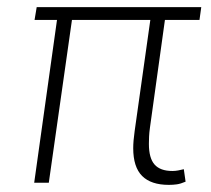

<svg xmlns="http://www.w3.org/2000/svg" viewBox="-20 -513 593 539"><path d="M454 6Q404 6 379 -19Q354 -44 354 -97Q354 -107 355 -119Q356 -131 358 -145L402 -457H182L117 0H76L140 -457H77L83 -493H545L540 -457H443L401 -155Q399 -141 398.5 -129.5Q398 -118 398 -109Q398 -69 414 -51Q430 -33 464 -33Q472 -33 480 -34.5Q488 -36 496 -38L501 -3Q487 3 476.5 4.5Q466 6 454 6Z"/></svg>

Font: Hanken Grotesk ExtraLight
Style: Italic
Weight: 250
Italic angle: -8°
Designer: Alfredo Marco Pradil
Foundry: Hanken Design Co.
Version: Version 3.013